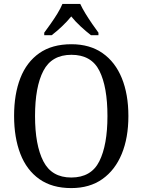

<svg xmlns="http://www.w3.org/2000/svg" viewBox="-20 -951 729 981"><path d="M344 10Q246 10 181 -36Q116 -82 84 -165Q52 -248 52 -359Q52 -470 84 -552Q116 -634 181 -679.5Q246 -725 345 -725Q439 -725 504 -679.5Q569 -634 602.5 -551.5Q636 -469 636 -358Q636 -247 602 -164.5Q568 -82 503 -36Q438 10 344 10ZM344 -44Q446 -44 487.5 -127Q529 -210 529 -358Q529 -507 488 -589Q447 -671 345 -671Q244 -671 201.5 -589Q159 -507 159 -358Q159 -210 201.5 -127Q244 -44 344 -44ZM206 -784Q220 -803 238.5 -829Q257 -855 273.5 -882Q290 -909 299 -931H390Q400 -909 416.5 -882Q433 -855 451 -829Q469 -803 483 -784V-771H445Q419 -791 392 -816Q365 -841 344 -867Q323 -841 296.5 -816Q270 -791 244 -771H206Z"/></svg>

Font: Noto Serif Lao SemCond
Style: Regular
Weight: 400
Width: 4
Designer: Monotype Design Team
Foundry: Monotype Imaging Inc.
Version: Version 2.004; ttfautohint (v1.8.4.7-5d5b)